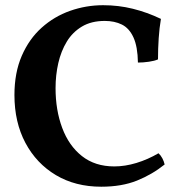

<svg xmlns="http://www.w3.org/2000/svg" viewBox="-20 -705 683 734"><path d="M367.2 8.8Q268.1 8.8 193.6 -35.6Q119.1 -80.1 77.1 -158.9Q35.2 -237.8 35.2 -341.8Q35.2 -426.8 63.2 -491.5Q91.3 -556.2 139.2 -599.1Q187 -642.1 248 -663.6Q309.1 -685.1 374 -685.1Q433.1 -685.1 487.5 -671.6Q542 -658.2 595.2 -632.8Q589.4 -599.1 586.7 -559.1Q584 -519 584 -478Q571.3 -472.2 549.3 -469Q527.3 -465.8 507.3 -465.8Q506.3 -526.9 490.2 -562Q474.1 -597.2 446 -611.1Q418 -625 380.4 -625Q329.1 -625 293.2 -603.5Q257.3 -582 235.4 -545.9Q213.4 -509.8 202.9 -463.9Q192.4 -418 192.4 -368.2Q192.4 -284.2 217.8 -216.1Q243.2 -147.9 293.2 -108.4Q343.3 -68.8 417 -68.8Q458 -68.8 501.5 -82Q544.9 -95.2 585.9 -119.1Q594.2 -111.8 600.6 -99.9Q606.9 -87.9 609.4 -76.2Q562 -38.1 503.7 -14.6Q445.3 8.8 367.2 8.8Z"/></svg>

Font: Abu Sayed
Style: Regular
Weight: 400
Designer: Jayed Ahsan Saad
Foundry: Codepotro
Version: Codepotro Abu Sayed;Version 0.800